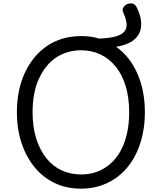

<svg xmlns="http://www.w3.org/2000/svg" viewBox="-20 -1110 968 1149"><path d="M466 19Q377 19 306.5 -15Q236 -49 186 -110.5Q136 -172 108.5 -255.5Q81 -339 81 -438Q81 -504 93 -563.5Q105 -623 128.5 -674Q152 -725 185.5 -765.5Q219 -806 261.5 -835Q304 -864 355.5 -879Q407 -894 466 -894Q495 -894 522 -890.5Q549 -887 574 -879Q641 -882 677.5 -893.5Q714 -905 727.5 -925.5Q741 -946 737 -973.5Q733 -1001 718 -1034Q710 -1051 718 -1065Q726 -1079 741.5 -1085.5Q757 -1092 773 -1088.5Q789 -1085 797 -1068Q817 -1030 823 -992Q829 -954 817.5 -921Q806 -888 771.5 -864Q737 -840 675 -830Q757 -772 802 -670Q847 -568 847 -438Q847 -372 835 -312.5Q823 -253 800 -202Q777 -151 743.5 -110Q710 -69 667.5 -40.5Q625 -12 574.5 3.5Q524 19 466 19ZM466 -66Q508 -66 545 -77Q582 -88 614 -109.5Q646 -131 672 -163Q698 -195 716 -236.5Q734 -278 743.5 -328.5Q753 -379 753 -438Q753 -526 732 -595Q711 -664 672 -712Q633 -760 580.5 -784.5Q528 -809 466 -809Q423 -809 385.5 -798Q348 -787 315.5 -765.5Q283 -744 257.5 -712Q232 -680 213 -639Q194 -598 184.5 -547.5Q175 -497 175 -438Q175 -350 197 -280.5Q219 -211 257.5 -163Q296 -115 349 -90.5Q402 -66 466 -66Z"/></svg>

Font: Playwrite HR Lijeva
Style: Regular
Weight: 400
Designer: Veronika Burian, José Scaglione
Foundry: TypeTogether
Version: Version 1.002